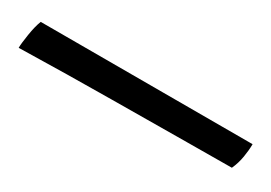

<svg xmlns="http://www.w3.org/2000/svg" viewBox="-49 -747 397 281"><g transform="rotate(30 149.5 -606.5)"><path d="M-34 -582Q-34 -589 -31.5 -605Q-29 -621 -25 -631H333Q333 -621 331 -609Q329 -597 324 -586Q303 -586 249.5 -585.5Q196 -585 122.5 -584.5Q49 -584 -34 -582Z"/></g></svg>

Font: Vollkorn Medium
Style: Regular
Weight: 500
Designer: Friedrich Althausen
Foundry: Friedrich Althausen
Version: Version 5.000